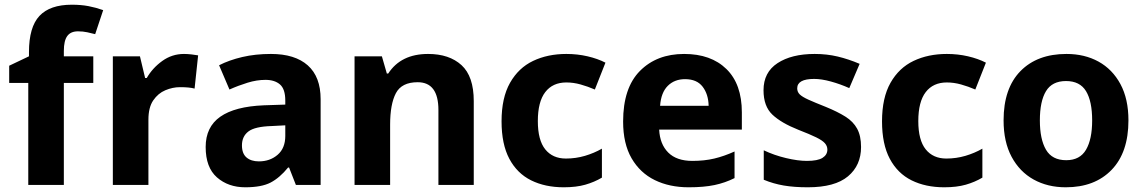

<svg xmlns="http://www.w3.org/2000/svg" viewBox="-20 -785 4858 815"><path d="M376 -433H251V0H100V-433H19V-506L103 -546V-564Q103 -670 147.5 -717.5Q192 -765 285 -765Q324 -765 355.5 -759Q387 -753 418 -742L384 -640Q369 -644 350.5 -648Q332 -652 311 -652Q280 -652 265.5 -632Q251 -612 251 -569V-546H376Z M761 -556Q776 -556 793 -554Q810 -552 821 -550L806 -409Q795 -412 780 -413.5Q765 -415 744 -415Q713 -415 682 -402Q651 -389 630.5 -359Q610 -329 610 -277V0H459V-546H574L596 -454H603Q627 -496 668.5 -526Q710 -556 761 -556Z M1130 -556Q1232 -556 1286.5 -507.5Q1341 -459 1341 -364V0H1236L1207 -74H1203Q1167 -30 1128.5 -10Q1090 10 1021 10Q949 10 901 -32Q853 -74 853 -161Q853 -246 915 -289.5Q977 -333 1100 -338L1191 -341V-358Q1191 -407 1168.5 -426.5Q1146 -446 1107 -446Q1070 -446 1031 -434Q992 -422 954 -405L910 -508Q953 -530 1008.5 -543Q1064 -556 1130 -556ZM1134 -250Q1062 -248 1034.5 -227Q1007 -206 1007 -168Q1007 -133 1026.5 -116.5Q1046 -100 1079 -100Q1126 -100 1158.5 -128Q1191 -156 1191 -208V-253Z M1797 -556Q1887 -556 1939 -508.5Q1991 -461 1991 -356V0H1841V-318Q1841 -436 1753 -436Q1685 -436 1660.5 -389.5Q1636 -343 1636 -256V0H1485V-546H1601L1622 -473H1628Q1682 -556 1797 -556Z M2373 10Q2294 10 2234.5 -19.5Q2175 -49 2142 -111Q2109 -173 2109 -270Q2109 -370 2145 -433.5Q2181 -497 2243 -526.5Q2305 -556 2384 -556Q2431 -556 2474 -546Q2517 -536 2550 -519L2505 -405Q2475 -418 2444.5 -426.5Q2414 -435 2384 -435Q2326 -435 2294.5 -394Q2263 -353 2263 -271Q2263 -190 2294.5 -151Q2326 -112 2382 -112Q2424 -112 2463 -123.5Q2502 -135 2535 -154V-31Q2503 -12 2464.5 -1Q2426 10 2373 10Z M2884 -556Q2998 -556 3063.5 -492Q3129 -428 3129 -308V-235H2778Q2781 -173 2816.5 -137.5Q2852 -102 2919 -102Q2970 -102 3012 -112Q3054 -122 3098 -142V-29Q3058 -9 3013 0.5Q2968 10 2903 10Q2822 10 2759.5 -20.5Q2697 -51 2661 -113Q2625 -175 2625 -269Q2625 -412 2696.5 -484Q2768 -556 2884 -556ZM2888 -449Q2843 -449 2814.5 -420.5Q2786 -392 2782 -336H2988Q2987 -385 2962.5 -417Q2938 -449 2888 -449Z M3635 -161Q3635 -83 3579.5 -36.5Q3524 10 3409 10Q3351 10 3307 2.5Q3263 -5 3222 -22V-147Q3266 -126 3316.5 -114Q3367 -102 3405 -102Q3451 -102 3471.5 -115Q3492 -128 3492 -150Q3492 -165 3481.5 -177Q3471 -189 3444.5 -202Q3418 -215 3369 -234Q3296 -263 3258.5 -298.5Q3221 -334 3221 -402Q3221 -478 3280.5 -517Q3340 -556 3438 -556Q3490 -556 3536 -545Q3582 -534 3629 -514L3585 -411Q3547 -428 3507 -439Q3467 -450 3436 -450Q3364 -450 3364 -410Q3364 -395 3374.5 -384.5Q3385 -374 3411.5 -362Q3438 -350 3486 -331Q3535 -311 3568.5 -290Q3602 -269 3618.5 -238.5Q3635 -208 3635 -161Z M3988 10Q3909 10 3849.5 -19.5Q3790 -49 3757 -111Q3724 -173 3724 -270Q3724 -370 3760 -433.5Q3796 -497 3858 -526.5Q3920 -556 3999 -556Q4046 -556 4089 -546Q4132 -536 4165 -519L4120 -405Q4090 -418 4059.5 -426.5Q4029 -435 3999 -435Q3941 -435 3909.5 -394Q3878 -353 3878 -271Q3878 -190 3909.5 -151Q3941 -112 3997 -112Q4039 -112 4078 -123.5Q4117 -135 4150 -154V-31Q4118 -12 4079.5 -1Q4041 10 3988 10Z M4770 -274Q4770 -138 4698.5 -64Q4627 10 4504 10Q4427 10 4367.5 -23Q4308 -56 4274 -119.5Q4240 -183 4240 -274Q4240 -410 4311.5 -483Q4383 -556 4507 -556Q4584 -556 4643 -523.5Q4702 -491 4736 -428Q4770 -365 4770 -274ZM4394 -274Q4394 -194 4420 -149.5Q4446 -105 4506 -105Q4564 -105 4590 -149.5Q4616 -194 4616 -274Q4616 -355 4590 -398Q4564 -441 4505 -441Q4446 -441 4420 -398Q4394 -355 4394 -274Z"/></svg>

Font: Noto Sans Meetei Mayek
Style: Bold
Weight: 700
Designer: Monotype Design Team and Neelakash Kshetrimayum
Foundry: Monotype Imaging Inc.
Version: Version 2.002; ttfautohint (v1.8.4.7-5d5b)